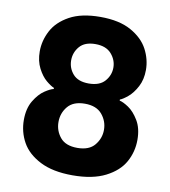

<svg xmlns="http://www.w3.org/2000/svg" viewBox="-82 -782 771 869"><g transform="rotate(10 303.5 -348.0)"><path d="M49 -193Q49 -246 70.5 -281.5Q92 -317 117.5 -334Q143 -351 158 -354V-359Q143 -365 121.5 -383Q100 -401 83 -434Q66 -467 66 -511Q66 -560 90 -606Q114 -652 168.5 -682Q223 -712 310 -712Q397 -712 451.5 -681.5Q506 -651 530 -605.5Q554 -560 554 -511Q554 -467 536.5 -434Q519 -401 497 -382.5Q475 -364 461 -359V-354Q477 -351 502.5 -334Q528 -317 549.5 -281.5Q571 -246 571 -193Q571 -138 545 -91Q519 -44 460 -14Q401 16 309 16Q218 16 159.5 -14Q101 -44 75 -91Q49 -138 49 -193ZM407 -496Q407 -531 382.5 -559Q358 -587 309 -587Q260 -587 236.5 -559.5Q213 -532 213 -496Q213 -460 236.5 -433Q260 -406 309 -406Q359 -406 383 -433.5Q407 -461 407 -496ZM414 -211Q414 -251 388 -282Q362 -313 309 -313Q256 -313 230.5 -282.5Q205 -252 205 -211Q205 -171 230 -140.5Q255 -110 309 -110Q363 -110 388.5 -141Q414 -172 414 -211Z"/></g></svg>

Font: Be Vietnam ExtraBold
Style: Regular
Weight: 800
Designer: Gabriel Lam
Foundry: TypeRant
Version: Version 4.000